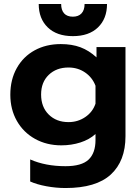

<svg xmlns="http://www.w3.org/2000/svg" viewBox="-20 -717 705 967"><path d="M175 -697H288Q288 -666 303 -649.5Q318 -633 347 -633Q375 -633 390.5 -649.5Q406 -666 406 -697H519Q519 -623 473.5 -579Q428 -535 347 -535Q266 -535 220.5 -579Q175 -623 175 -697ZM132 197V86Q209 120 310 120Q391 120 426 87Q461 54 461 -12V-42Q430 -14 385 0.5Q340 15 289 15Q215 15 156.5 -17.5Q98 -50 65 -108Q32 -166 32 -240Q32 -316 64.5 -374Q97 -432 154.5 -463.5Q212 -495 286 -495Q342 -495 385 -479Q428 -463 466 -428V-480H612V-31Q612 94 538 162Q464 230 310 230Q262 230 213.5 221Q165 212 132 197ZM461 -195V-285Q445 -327 408.5 -352Q372 -377 325 -377Q264 -377 225.5 -340Q187 -303 187 -241Q187 -178 225.5 -140Q264 -102 325 -102Q372 -102 409.5 -127.5Q447 -153 461 -195Z"/></svg>

Font: Prompt SemiBold
Style: Regular
Weight: 600
Designer: Katatrad Team
Foundry: CadsonDemak
Version: Version 1.001